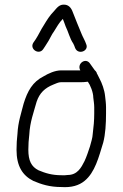

<svg xmlns="http://www.w3.org/2000/svg" viewBox="-20 -746 519 813"><path d="M163 -538 171 -550C177 -559.3 181.8 -567 185.5 -573C193.1 -585.4 199 -600.4 208 -612C220.7 -632 229.7 -649.7 246 -666C250.4 -654.3 254.4 -644.9 258 -634C269.5 -611 275.7 -582.4 290 -562C293.4 -556.4 295.6 -549.5 298 -543C310.5 -511.7 357.9 -529.9 345 -559C340 -574 331.4 -587.6 326 -601C312 -633.6 301.3 -661.8 288 -695C281.3 -713.7 270.7 -724 256 -726C231.6 -729.3 221.4 -713.1 208 -698C191.1 -681.1 178.4 -660.7 166 -640C151.8 -618.6 144.2 -599.3 130 -578L121 -565C104.1 -537.9 145.2 -511.3 163 -538ZM379 -292V-265C379 -235.3 376.5 -210 373 -182C371.5 -157.5 366.1 -147.8 361 -126C354.1 -105.3 346.9 -83.1 338 -64C323.9 -35.9 307.5 -5 266 -5C257.3 -3.7 249 -3.3 241 -4C199.7 -4 172.4 -12.7 143 -25C112.6 -40.2 100 -65.9 100 -112C100 -136.5 101.5 -152.4 104 -176C106.8 -229.8 123 -271.1 135 -315C147.5 -352.5 170.1 -373.6 206 -388C216.1 -391.7 226.9 -398 239 -398H325C332.3 -398 338 -398.3 342 -399C345.3 -399 348.7 -399.3 352 -400C361.8 -386.9 375 -355.3 375 -333C376.2 -321.8 379 -305.9 379 -292ZM320 -448H239C212 -448 183.5 -434.1 165 -423C117.9 -399.4 96.6 -360.8 80 -307C70 -267.1 56.3 -228.5 54 -180C51.4 -153.9 50 -138.5 50 -111.5C50 -42.7 75.3 -2.9 121 20C155.1 34.6 190.1 46 240 46C281.9 48.8 314.1 39.7 338 20C382.2 -15.9 398.1 -80.5 417 -142C426.4 -177.4 429 -223.1 429 -265V-292C429 -307.7 426.5 -325.9 425 -339C422.6 -365 411.4 -394.9 401 -414L392 -432C391.3 -432.7 390.7 -433.7 390 -435V-437C388 -441.7 385 -445.7 381 -449C373.2 -459.7 368.1 -467.6 361 -477C343 -504 304.2 -476.5 320 -448Z"/></svg>

Font: HoneyBee
Style: Book
Weight: 300
Foundry: Cannot Into Space Fonts
Version: Version 0.89